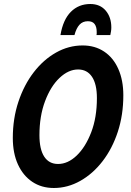

<svg xmlns="http://www.w3.org/2000/svg" viewBox="-20 -928 653 959"><path d="M44 -239Q44 -336 72 -420Q100 -504 148.5 -567Q197 -630 260 -665.5Q323 -701 393 -701Q454 -701 500 -670.5Q546 -640 571 -583.5Q596 -527 596 -452Q596 -354 568.5 -270Q541 -186 492.5 -123Q444 -60 381 -24.5Q318 11 249 11Q187 11 141 -20Q95 -51 69.5 -107Q44 -163 44 -239ZM177 -253Q177 -182 201 -145.5Q225 -109 270 -109Q319 -109 363 -151Q407 -193 435.5 -267Q464 -341 464 -438Q464 -508 439.5 -544.5Q415 -581 370 -581Q322 -581 277.5 -539Q233 -497 205 -422.5Q177 -348 177 -253ZM536 -791Q536 -781 534.5 -771.5Q533 -762 531 -753H462Q463 -756 463 -759.5Q463 -763 463 -769Q463 -794 452.5 -808Q442 -822 419 -822Q393 -822 377 -804.5Q361 -787 352 -753H282Q295 -830 334 -869Q373 -908 431 -908Q480 -908 508 -875Q536 -842 536 -791Z"/></svg>

Font: Radio Canada Condensed SemiBold
Style: Italic
Weight: 600
Width: 3
Italic angle: -12°
Designer: Charles Daoud, Etienne Aubert Bonn, Alexandre Saumier Demers, Jacques Le Bailly
Foundry: Radio-Canada
Version: Version 2.104; ttfautohint (v1.8.4.7-5d5b);gftools[0.9.28.de